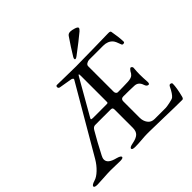

<svg xmlns="http://www.w3.org/2000/svg" viewBox="-204 -1051 1269 1269"><g transform="rotate(-45 430.5 -416.5)"><path d="M502 -691Q502 -698 507 -706Q542 -764 584 -825Q593 -838 611 -838Q625 -838 647 -831Q669 -824 669 -815Q669 -808 656 -796Q611 -758 526 -694Q514 -685 508 -685Q502 -685 502 -691ZM438 -581 302 -343Q298 -336 298 -333Q298 -328 314 -328H438Q450 -328 452 -330Q454 -332 454 -343V-580Q454 -598 451 -598Q447 -598 438 -581ZM533 -354Q533 -345 538 -338.5Q543 -332 550 -332Q598 -332 646 -334Q678 -336 690 -347Q701 -357 707 -371Q709 -375 715.5 -381.5Q722 -388 725 -388Q729 -388 734 -383Q739 -378 738 -372Q735 -337 735 -313Q735 -284 738 -240Q738 -223 729 -223Q713 -223 706 -246Q694 -283 659 -285Q617 -287 556 -287Q533 -287 533 -264V-111Q533 -80 549.5 -57.5Q566 -35 598 -35H702Q710 -35 740 -41Q770 -47 778 -53Q797 -68 820 -116Q826 -127 834 -126Q847 -124 847 -115Q847 -78 830 -12Q826 5 816 5Q754 5 655 2Q556 -1 512 -1H492Q471 -1 438 2Q405 5 377 5Q348 5 348 -6Q348 -18 381 -24Q419 -31 436.5 -47Q454 -63 454 -96V-267Q454 -276 450 -280.5Q446 -285 432 -285H291Q273 -285 261 -262Q225 -201 179 -112Q170 -96 170 -82Q170 -46 235 -30Q268 -21 268 -10Q268 1 239 1Q232 1 201 0Q170 -1 150 -1Q126 -1 82.5 2Q39 5 24 5Q-5 5 -5 -6Q-5 -18 28 -28Q53 -35 82 -62.5Q111 -90 132 -126L405 -594Q409 -600 403.5 -605Q398 -610 388 -611L300 -626Q290 -630 290 -639Q290 -651 300 -651Q318 -651 378 -649.5Q438 -648 475 -648Q540 -648 651.5 -650.5Q763 -653 776 -653H784Q801 -653 802 -644Q813 -586 814 -541Q814 -532 800 -532Q792 -532 789 -542Q777 -578 766 -591Q742 -618 699 -618H568Q557 -618 545 -611Q533 -604 533 -592Z"/></g></svg>

Font: EB Garamond SC 12
Style: Regular
Weight: 400
Version: Version 0.016 ; ttfautohint (v0.97) -l 8 -r 50 -G 200 -x 0 -